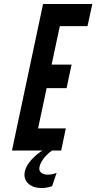

<svg xmlns="http://www.w3.org/2000/svg" viewBox="-20 -755 483 963"><path d="M241 0C220 15 204 31 192 50C185 61 180 72 178 83C175 98 180 106 188 112C196 118 208 121 220 121C237 121 251 117 264 112L241 179C218 186 206 188 189 188C124 188 94 148 105 103C112 75 132 50 153 31C164 20 178 9 193 0H40L196 -735H443L419 -624H280L239 -431H339L314 -313H214L171 -111H310L287 0Z"/></svg>

Font: League Gothic Italic
Style: Regular
Weight: 400
Designer: Tyler Finck
Foundry: The League of Moveable Type
Version: Version 1.001;PS 001.001;hotconv 1.0.56;makeotf.lib2.0.21325